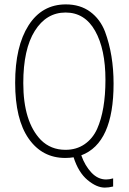

<svg xmlns="http://www.w3.org/2000/svg" viewBox="-20 -725 587 874"><path d="M495 87V124Q475 129 457 129Q420 129 378.5 94.5Q337 60 315 -9Q297 -6 277 -6Q172 -6 110.5 -94Q49 -182 49 -348Q49 -514 110 -609.5Q171 -705 280 -705Q345 -705 390.5 -671.5Q436 -638 458 -581Q497 -476 497 -344Q497 -73 350 -18Q367 30 396.5 61Q426 92 463 92Q478 92 495 87ZM86 -347Q86 -171 166 -88Q211 -43 278 -43Q328 -43 365 -68.5Q402 -94 422 -138Q460 -223 460 -362Q460 -501 413 -584.5Q366 -668 278.5 -668Q191 -668 138.5 -584.5Q86 -501 86 -347Z"/></svg>

Font: Bubbler One
Style: Regular
Weight: 400
Designer: Brenda Gallo (gbrenda1987@gmail.com)
Foundry: Brenda Gallo
Version: Version 1.003